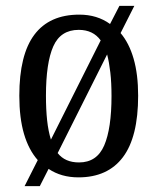

<svg xmlns="http://www.w3.org/2000/svg" viewBox="-20 -596 538 656"><path d="M109 -49Q78 -84 62 -138.5Q46 -193 46 -269Q46 -409 97.5 -477.5Q149 -546 251 -546Q312 -546 356 -514L388 -576H439L392 -483Q421 -449 436.5 -395.5Q452 -342 452 -269Q452 -128 400 -59Q348 10 248 10Q189 10 146 -19L116 40H64ZM324 -458Q298 -494 249 -494Q187 -494 162 -437.5Q137 -381 137 -269Q137 -222 141 -185Q145 -148 154 -119ZM250 -41Q311 -41 336 -99Q361 -157 361 -268Q361 -313 357 -348Q353 -383 346 -410L177 -73Q202 -41 250 -41Z"/></svg>

Font: Noto Serif Tamil Condensed
Style: Regular
Weight: 400
Width: 3
Designer: Indian Type Foundry, Tom Grace, and the Monotype Design Team
Foundry: Monotype Imaging Inc.
Version: Version 2.004; ttfautohint (v1.8.4.7-5d5b)